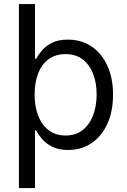

<svg xmlns="http://www.w3.org/2000/svg" viewBox="-20 -748 641 972"><path d="M324.2 11.2Q276.4 11.2 244.4 -5.1Q212.4 -21.5 193.1 -44.4Q173.8 -67.4 162.6 -87.9H157.2V204.1H75.7V-727.5H157.2V-450.2H162.6Q173.3 -469.7 192.4 -492.4Q211.4 -515.1 243.2 -531.2Q274.9 -547.4 323.7 -547.4Q391.6 -547.4 442.9 -513.2Q494.1 -479 523.2 -416.3Q552.2 -353.5 552.2 -269Q552.2 -183.6 523.4 -120.8Q494.6 -58.1 443.4 -23.4Q392.1 11.2 324.2 11.2ZM312 -62Q362.8 -62 397.7 -89.1Q432.6 -116.2 450.9 -163.1Q469.2 -210 469.2 -269.5Q469.2 -328.6 451.2 -375Q433.1 -421.4 397.9 -447.8Q362.8 -474.1 312 -474.1Q261.7 -474.1 226.6 -448.5Q191.4 -422.9 173.3 -377Q155.3 -331.1 155.3 -269.5Q155.3 -208.5 173.6 -161.6Q191.9 -114.7 227.1 -88.4Q262.2 -62 312 -62Z"/></svg>

Font: V-Inter
Style: Regular-375
Weight: 375
Designer: Rasmus Andersson
Foundry: rsms
Version: Version 4.000;git-4146feb